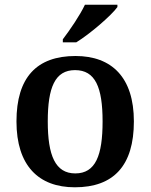

<svg xmlns="http://www.w3.org/2000/svg" viewBox="-20 -786 640 816"><path d="M247 -619V-606H304C363 -642 454 -721 479 -756V-766H341C320 -721 276 -657 247 -619ZM298 10C463 10 549 -82 549 -270C549 -457 455 -548 301 -548C136 -548 50 -457 50 -270C50 -82 144 10 298 10ZM300 -49C215 -49 183 -125 183 -270C183 -415 214 -488 299 -488C385 -488 416 -415 416 -270C416 -125 386 -49 300 -49Z"/></svg>

Font: Noto Serif Lao SemiBold
Style: Regular
Weight: 600
Designer: Monotype Design Team
Foundry: Monotype Imaging Inc.
Version: Version 2.003